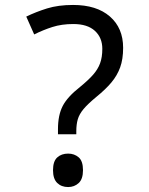

<svg xmlns="http://www.w3.org/2000/svg" viewBox="-20 -744 603 775"><path d="M214 -223Q214 -279 233 -316Q252 -353 303 -393Q336 -420 355.5 -442Q375 -464 384 -488.5Q393 -513 393 -547Q393 -592 363 -619.5Q333 -647 276 -647Q229 -647 191.5 -635Q154 -623 118 -605L86 -677Q125 -696 170 -710Q215 -724 275 -724Q370 -724 423.5 -677.5Q477 -631 477 -551Q477 -505 465 -472Q453 -439 429.5 -411Q406 -383 369 -353Q334 -324 317 -303.5Q300 -283 294 -262.5Q288 -242 288 -214V-202H214ZM255 11Q228 11 211 -5.5Q194 -22 194 -57Q194 -93 211 -108.5Q228 -124 255 -124Q280 -124 297.5 -109Q315 -94 315 -57Q315 -21 297.5 -5Q280 11 255 11Z"/></svg>

Font: Noto Sans Mono SemiCondensed
Style: Regular
Weight: 400
Width: 4
Designer: Monotype Design Team
Foundry: Monotype Imaging Inc.
Version: Version 2.014